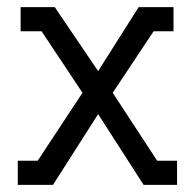

<svg xmlns="http://www.w3.org/2000/svg" viewBox="-20 -520 548 540"><path d="M86 -68 212 -259 97 -432H38V-500H134L256 -320L370 -500H468V-432H412L297 -259L422 -68H478V0H384L256 -199L129 0H30V-68Z"/></svg>

Font: Kelly Slab
Style: Regular
Weight: 400
Designer: Denis Masharov
Foundry: Denis Masharov
Version: Version 1.001